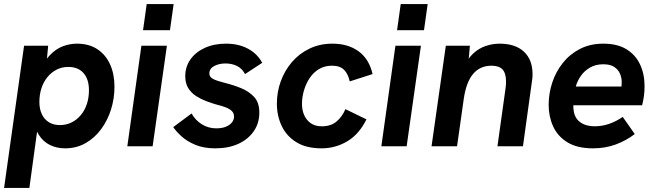

<svg xmlns="http://www.w3.org/2000/svg" viewBox="-22 -717 3216 941"><path d="M-2 204 96 -493H214L202 -361L170 -354Q191 -413 221 -445Q251 -477 285.5 -490Q320 -503 355 -503Q414 -503 455 -476Q496 -449 517.5 -401.5Q539 -354 539 -292Q539 -234 522 -180Q505 -126 473 -83Q441 -40 396.5 -15Q352 10 297 10Q256 10 222.5 -6.5Q189 -23 168 -56.5Q147 -90 144 -140L168 -133L122 204ZM271 -104Q303 -104 329 -117Q355 -130 374.5 -153.5Q394 -177 404 -208Q414 -239 414 -275Q414 -311 402 -336.5Q390 -362 367.5 -375.5Q345 -389 313 -389Q281 -389 255 -375.5Q229 -362 210 -338.5Q191 -315 181 -284Q171 -253 171 -217Q171 -183 183 -157.5Q195 -132 217.5 -118Q240 -104 271 -104Z M602 0 671 -493H796L726 0ZM679 -569 697 -697H829L811 -569Z M1033 10Q977 10 936 -7Q895 -24 868.5 -48Q842 -72 827 -94L917 -161Q935 -128 967 -108Q999 -88 1038 -88Q1065 -88 1084 -95.5Q1103 -103 1114 -116Q1125 -129 1125 -146Q1125 -162 1114.5 -172.5Q1104 -183 1085 -190.5Q1066 -198 1041 -204Q1016 -211 989.5 -221Q963 -231 939.5 -246Q916 -261 901 -284.5Q886 -308 886 -344Q886 -390 911.5 -426Q937 -462 982 -482.5Q1027 -503 1086 -503Q1148 -503 1194 -478Q1240 -453 1263 -409L1179 -354Q1164 -382 1139 -394Q1114 -406 1083 -406Q1052 -406 1028 -393.5Q1004 -381 1004 -357Q1004 -340 1021.5 -330.5Q1039 -321 1079 -311Q1120 -301 1158.5 -285.5Q1197 -270 1223 -242.5Q1249 -215 1249 -165Q1249 -113 1221.5 -73.5Q1194 -34 1146 -12Q1098 10 1033 10Z M1554 10Q1479 10 1430.5 -20Q1382 -50 1358.5 -100Q1335 -150 1335 -209Q1335 -266 1354 -318.5Q1373 -371 1408.5 -412.5Q1444 -454 1494.5 -478.5Q1545 -503 1607 -503Q1684 -503 1735.5 -465.5Q1787 -428 1804 -354L1692 -318Q1685 -353 1665 -374Q1645 -395 1605 -395Q1569 -395 1541.5 -378.5Q1514 -362 1495.5 -334Q1477 -306 1467.5 -273Q1458 -240 1458 -208Q1458 -178 1468.5 -153.5Q1479 -129 1500.5 -113.5Q1522 -98 1555 -98Q1600 -98 1627.5 -121.5Q1655 -145 1671 -182L1774 -132Q1738 -59 1680 -24.5Q1622 10 1554 10Z M1847 0 1916 -493H2041L1971 0ZM1924 -569 1942 -697H2074L2056 -569Z M2093 0 2163 -493H2281L2271 -381L2251 -385Q2270 -430 2298 -455.5Q2326 -481 2359.5 -492Q2393 -503 2426 -503Q2504 -503 2546 -463.5Q2588 -424 2588 -354Q2588 -345 2587.5 -336.5Q2587 -328 2585 -318L2541 0H2416L2455 -279Q2457 -291 2457.5 -300Q2458 -309 2458 -318Q2458 -358 2441 -376.5Q2424 -395 2387 -395Q2331 -395 2297 -355Q2263 -315 2251 -233L2218 0Z M2884 10Q2807 10 2759 -19.5Q2711 -49 2689 -97.5Q2667 -146 2667 -203Q2667 -259 2684.5 -312Q2702 -365 2736 -408Q2770 -451 2820 -477Q2870 -503 2935 -503Q3004 -503 3048.5 -475.5Q3093 -448 3115 -401Q3137 -354 3137 -295Q3137 -270 3134 -247Q3131 -224 3125 -201H2788Q2788 -195 2788 -190Q2788 -185 2789 -180Q2793 -139 2821 -118.5Q2849 -98 2892 -98Q2929 -98 2963.5 -110Q2998 -122 3030 -144L3089 -60Q3047 -28 2996 -9Q2945 10 2884 10ZM3020 -270Q3023 -283 3024 -293Q3025 -303 3025 -315Q3025 -337 3016 -357Q3007 -377 2987.5 -389.5Q2968 -402 2935 -402Q2897 -402 2869 -385.5Q2841 -369 2824 -344Q2807 -319 2800 -293H3061Z"/></svg>

Font: Hanken Grotesk
Style: Bold Italic
Weight: 700
Italic angle: -8°
Designer: Alfredo Marco Pradil
Foundry: Hanken Design Co.
Version: Version 3.013